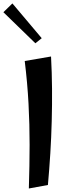

<svg xmlns="http://www.w3.org/2000/svg" viewBox="-61 -1087 407 1118"><path d="M107 10.5Q111.2 -123.5 111.4 -243.5Q111.5 -363.5 105.1 -482.9Q98.8 -602.2 83 -731.8L236.2 -758Q241.2 -664.8 242 -570.6Q242.8 -476.5 240.2 -382.1Q237.8 -287.8 232 -194.4Q226.2 -101 218 -9.8ZM145 -835 -41.2 -1015.8 11.2 -1067 182 -864.5Z"/></svg>

Font: Marhey Light
Style: Regular
Weight: 300
Designer: Nur Syamsi & Bustanul Arifin
Foundry: Namelatype
Version: Version 1.000